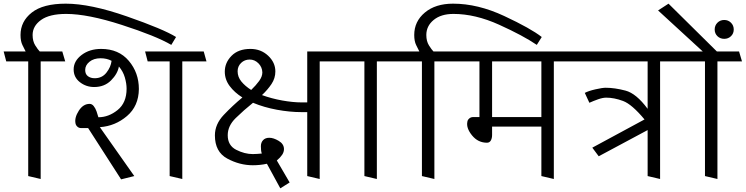

<svg xmlns="http://www.w3.org/2000/svg" viewBox="-31 -961 4070 1048"><path d="M904 -716Q820 -765 634 -825Q448 -885 330 -885Q239 -885 193 -852Q147 -819 147 -770Q147 -736 161.5 -713Q176 -690 186 -680H309L325 -626H191V16L123 0V-626H3L-11 -680H109Q102 -694 91.5 -715Q81 -736 81 -770Q81 -844 142.5 -892.5Q204 -941 328 -941Q462 -941 661.5 -871.5Q861 -802 930 -759Z M895 0V-626H775L761 -680H1081L1096 -626H964V16ZM434 -579Q434 -556 449 -545Q464 -534 486 -534Q526 -534 550 -564.5Q574 -595 578 -629Q565 -636 550 -639.5Q535 -643 518 -643Q481 -643 457.5 -624Q434 -605 434 -579ZM450 -262H411Q400 -262 391.5 -269.5Q383 -277 381 -288Q375 -319 399 -356.5Q423 -394 458 -394Q471 -394 480.5 -382Q490 -370 496 -353L506 -321Q562 -321 611 -360.5Q660 -400 660 -477Q660 -505 650.5 -538Q641 -571 618 -598Q611 -558 575 -522Q539 -486 483 -486Q439 -486 405 -512.5Q371 -539 371 -582Q371 -628 414.5 -661Q458 -694 521 -694Q617 -694 672 -629Q727 -564 727 -475Q726 -382 662 -327.5Q598 -273 515 -267H514L702 0L630 18Z M1332 -636Q1304 -636 1285 -617.5Q1266 -599 1266 -572Q1266 -541 1286.5 -516Q1307 -491 1340 -470Q1366 -495 1383.5 -519Q1401 -543 1401 -566Q1400 -595 1379.5 -615.5Q1359 -636 1332 -636ZM1646 0V-349H1615Q1551 -349 1480.5 -362Q1410 -375 1350 -400Q1299 -359 1255.5 -316.5Q1212 -274 1212 -223Q1212 -167 1258 -143.5Q1304 -120 1349 -120Q1361 -120 1373.5 -121Q1386 -122 1398 -123Q1395 -131 1394 -141.5Q1393 -152 1393 -163Q1393 -183 1405 -196Q1417 -209 1439 -209Q1462 -209 1490.5 -192Q1519 -175 1519 -147Q1519 -131 1509 -116Q1499 -101 1480 -85L1550 35L1499 67L1426 -67H1425Q1407 -63 1387.5 -61Q1368 -59 1349 -59Q1277 -59 1209.5 -95.5Q1142 -132 1142 -222Q1142 -283 1190.5 -334Q1239 -385 1292 -429Q1249 -456 1222.5 -491.5Q1196 -527 1196 -570Q1196 -619 1233 -656.5Q1270 -694 1336 -694Q1393 -694 1432.5 -657Q1472 -620 1472 -571Q1472 -534 1451 -502.5Q1430 -471 1399 -442Q1451 -423 1509.5 -412.5Q1568 -402 1616 -402H1646V-680H1833L1847 -626H1714V16Z M1958 0V-626H1838L1824 -680H2144L2160 -626H2026V16Z M2899 -716Q2824 -767 2693.5 -826Q2563 -885 2444 -885Q2376 -885 2336 -852Q2296 -819 2296 -770Q2296 -736 2310.5 -713Q2325 -690 2335 -680H2458L2474 -626H2340V16L2272 0V-626H2152L2138 -680H2258Q2251 -694 2240.5 -715Q2230 -736 2230 -770Q2230 -844 2288 -892.5Q2346 -941 2442 -941Q2577 -941 2721.5 -873.5Q2866 -806 2926 -759Z M2924 -270H2655V-225Q2655 -206 2648 -194Q2641 -182 2627 -182Q2578 -182 2545.5 -222Q2513 -262 2520 -296Q2521 -306 2530 -314Q2539 -322 2551 -322H2586V-626H2466L2452 -680H3110L3125 -626H2992V16L2924 0ZM2924 -626H2655V-322H2924Z M3572 -626V16L3504 0V-251L3237 -108L3202 -155L3487 -309Q3418 -392 3369.5 -410Q3321 -428 3278 -428Q3259 -428 3233.5 -419Q3208 -410 3186 -400L3161 -454Q3182 -465 3219.5 -473.5Q3257 -482 3275 -482Q3324 -482 3383 -466.5Q3442 -451 3504 -367V-626H3116L3102 -680H3690L3706 -626Z M3683 -680H3805L3561 -904L3618 -941L3882 -680H4003L4019 -626H3885V16L3817 0V-626H3697ZM3922 -749Q3900 -749 3885 -763.5Q3870 -778 3870 -800Q3870 -822 3885 -837Q3900 -852 3922 -852Q3944 -852 3959 -837Q3974 -822 3974 -800Q3974 -778 3959 -763.5Q3944 -749 3922 -749Z"/></svg>

Font: Palanquin Light
Style: Regular
Weight: 300
Designer: Pria Ravichandran
Version: Version 1.0.4